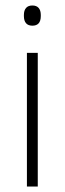

<svg xmlns="http://www.w3.org/2000/svg" viewBox="-20 -679 235 699"><path d="M78 0V-486.5H117.5V0ZM98 -585.5Q82.5 -585.5 74.8 -594.5Q67 -603.5 67 -620.5V-624.5Q67 -641 74.8 -650Q82.5 -659 98 -659Q113 -659 120.8 -650Q128.5 -641 128.5 -624.5V-620.5Q128.5 -603 120.8 -594.2Q113 -585.5 98 -585.5Z"/></svg>

Font: Anek Bangla ExtraLight
Style: Regular
Weight: 250
Designer: Sulekha Rajkumar (Bangla), Yesha Goshar (Latin)
Foundry: Ek Type
Version: Version 1.003